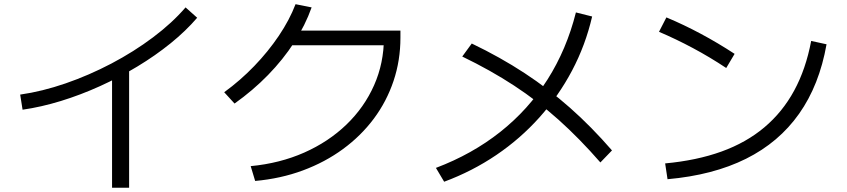

<svg xmlns="http://www.w3.org/2000/svg" viewBox="-20 -829 4040 916"><path d="M76.3 -377.7Q181.6 -392.7 293.1 -431.2Q404.6 -469.7 511.8 -526Q619 -582.4 710.1 -650.9Q801.3 -719.3 865.3 -793.7L920.7 -744.3Q867 -681.6 794.2 -622.6Q721.3 -563.6 635.5 -511.8Q549.7 -460 457 -418Q364.3 -376 270.3 -347.1Q176.3 -318.3 87.7 -305.6ZM514.6 66.7V-505.7H596V66.7Z M1176 -36.4Q1315.3 -49.7 1431.3 -101Q1547.3 -152.4 1632.6 -234.5Q1718 -316.7 1764.8 -422.5Q1811.6 -528.3 1811.6 -649.7L1845 -613H1350V-683H1890.4V-649.7Q1890.4 -540.7 1857.5 -442.8Q1824.7 -345 1763.4 -262.8Q1702 -180.7 1616.5 -118Q1531 -55.3 1425.2 -16Q1319.4 23.3 1197.3 34.3ZM1049.6 -389Q1127 -445.3 1193.1 -514Q1259.3 -582.7 1310.3 -658.3Q1361.3 -734 1390 -809L1466.7 -793.7Q1436.4 -708.3 1383.5 -626.6Q1330.7 -545 1258.7 -471.1Q1186.7 -397.3 1099 -335Z M2059.7 -28Q2232.7 -93.4 2366.8 -199.7Q2501 -306 2592.1 -449.7Q2683.3 -593.4 2727.6 -769.7L2805 -750.3Q2773.4 -613.7 2709.2 -492.3Q2645 -371 2553.9 -269.2Q2462.7 -167.3 2347.9 -89.5Q2233 -11.7 2099 38ZM2844.3 -54Q2745 -168 2645 -257.5Q2545 -347 2432.8 -420.5Q2320.6 -494 2185.3 -559.3L2230.7 -621.4Q2367 -556 2482.2 -480.5Q2597.3 -405 2699.5 -314.7Q2801.7 -224.4 2899.7 -111.4Z M3153.3 -49.4Q3304 -63.4 3422.1 -106Q3540.3 -148.7 3626.6 -221.4Q3713 -294 3768.8 -396.7Q3824.6 -499.3 3850 -633.7L3923.3 -617.7Q3889 -423.3 3792.5 -286.5Q3696 -149.7 3539 -71.5Q3382 6.7 3164.7 26ZM3444.7 -504.6Q3365.7 -557 3285.8 -599.6Q3206 -642.3 3124 -677.3L3159.3 -746Q3324.7 -676.7 3484.7 -572Z"/></svg>

Font: M PLUS 1 Thin
Style: Regular
Weight: 100
Designer: Coji Morishita
Foundry: UNDERFOREST DESIGN
Version: Version 1.001